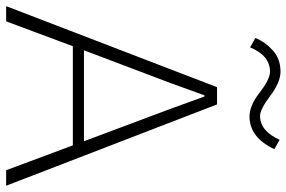

<svg xmlns="http://www.w3.org/2000/svg" viewBox="-178 -778 956 641"><g transform="rotate(90 300.5 -458.0)"><path d="M148.4 -259.8H452.1L343.8 -548.8Q312.5 -633.8 302.7 -662.1H298.8Q294.9 -651.4 257.8 -548.8ZM1 0 271.5 -704.1H329.1L600.6 0H548.8L465.8 -222.7H134.8L51.8 0ZM107.4 -832Q120.1 -864.3 148.4 -890.1Q176.8 -916 219.7 -916Q254.9 -916 300.3 -881.8Q345.7 -847.7 367.2 -847.7Q418 -847.7 447.3 -913.1L478.5 -895.5Q439.5 -812.5 369.1 -812.5Q333 -812.5 289.1 -846.7Q245.1 -880.9 219.7 -880.9Q166 -880.9 138.7 -814.5Z"/></g></svg>

Font: Gothic A1 ExtraLight
Style: Regular
Weight: 275
Designer: HanYang I&C Co.,Ltd.
Foundry: HanYang I&C Co.,Ltd.
Version: Version 2.50